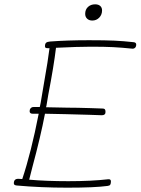

<svg xmlns="http://www.w3.org/2000/svg" viewBox="-20 -882 650 888"><path d="M610 -676Q610 -666 604.5 -661Q599 -656 591 -657Q542 -662 503 -664Q464 -666 400 -666Q341 -666 239 -661Q229 -577 203 -442L197 -406Q195 -392 193 -386Q259 -384 293 -384Q334 -384 398 -382L455 -380Q462 -380 465 -376.5Q468 -373 468 -364Q468 -349 451 -349L394 -351L284 -354L188 -356Q168 -251 130 -110L115 -51Q194 -44 296 -44Q403 -44 481 -53H483Q493 -53 493 -43Q493 -33 490 -28Q487 -23 477 -22Q418 -14 291 -14Q169 -14 58 -24Q44 -25 44 -34Q44 -55 64 -55L83 -54Q124 -177 159 -356H131Q117 -356 117 -368Q117 -376 122 -381.5Q127 -387 135 -387H164Q166 -394 168 -406L182 -489Q203 -608 209 -659H203Q194 -659 191 -661Q188 -663 188 -668Q188 -680 193.5 -684.5Q199 -689 212 -690Q291 -696 392 -696Q468 -696 509.5 -694Q551 -692 597 -687Q610 -686 610 -676ZM374 -818Q374 -838 387 -850Q400 -862 420 -862Q435 -862 443.5 -854.5Q452 -847 452 -834Q452 -814 439 -800.5Q426 -787 407 -787Q392 -787 383 -795.5Q374 -804 374 -818Z"/></svg>

Font: Mali ExtraLight
Style: Italic
Weight: 275
Italic angle: -10°
Version: Version 1.000; ttfautohint (v1.6)